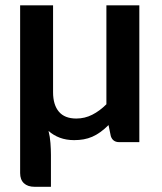

<svg xmlns="http://www.w3.org/2000/svg" viewBox="-20 -533 608 720"><path d="M179 -513V-187Q179 -140 200.8 -114.2Q222.5 -88.5 266 -88.5Q298 -88.5 326 -102.8Q354 -117 379 -142V-513H502.5V0H427Q403 0 395.5 -22.5L387 -64Q371.5 -48.5 356.5 -37.8Q341.5 -27 326 -20.2Q310.5 -13.5 293.8 -10.5Q277 -7.5 258 -7.5Q228.5 -7.5 204.5 -16.5Q180.5 -25.5 162 -42Q167.5 -20 169.2 3.5Q171 27 171 47.5V167.5H110Q84 167.5 69.8 154.2Q55.5 141 55.5 116V-513Z"/></svg>

Font: LatoHex
Style: Bold
Weight: 700
Designer: Lukasz Dziedzic
Foundry: tyPoland Lukasz Dziedzic
Version: Version 1.104; Western+Polish opensource